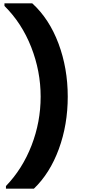

<svg xmlns="http://www.w3.org/2000/svg" viewBox="-20 -933 517 1162"><path d="M16 209V193Q116 89 171 -53Q226 -195 226 -348Q226 -502 169 -647.5Q112 -793 7 -897V-913H175Q278 -819 334 -669.5Q390 -520 390 -348Q390 -178 336 -31Q282 116 185 209Z"/></svg>

Font: IBM-Poppins
Style: Poppins-Bold
Weight: 700
Designer: Mike Abbink, Paul van der Laan, Pieter van Rosmalen, Ben Mitchell, Mark Frömberg
Foundry: Bold Monday
Version: Version 1.1